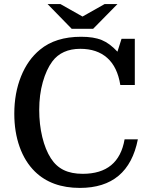

<svg xmlns="http://www.w3.org/2000/svg" viewBox="-20 -910 729 940"><path d="M373 -671Q328 -671 293.5 -655.5Q259 -640 236 -609Q207 -570 189.5 -508Q172 -446 172 -372Q172 -301 187 -239Q202 -177 229 -135Q254 -96 292 -77.5Q330 -59 385 -59Q561 -59 590 -228H655Q608 10 371 10Q233 10 151 -70Q102 -118 76 -191Q50 -264 50 -353Q50 -454 83 -536Q116 -618 176 -667Q252 -730 377 -730Q439 -730 478 -714Q517 -698 555 -657L575 -720H640V-494H569Q555 -582 505 -626.5Q455 -671 373 -671ZM436 -769 555 -890H492L384 -829L276 -890H213L331 -769Z"/></svg>

Font: Domine Medium
Style: Regular
Weight: 500
Designer: Pablo Impallari, Rodrigo Fuenzalida, Brenda Gallo
Foundry: Pablo Impallari, Rodrigo Fuenzalida, Brenda Gallo
Version: Version 2.000